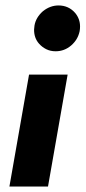

<svg xmlns="http://www.w3.org/2000/svg" viewBox="-20 -684 314 704"><path d="M184 -496Q165 -496 149.8 -503.5Q134.5 -511 123 -524Q104.5 -545 105 -576L106.5 -590.5Q111.5 -620 137.5 -643Q164 -664 194.5 -664Q232 -664 256 -636Q273.5 -614.5 273.5 -587Q273.5 -578 272 -569.5Q265.5 -538.5 240.8 -517.2Q216 -496 184 -496ZM156 0H14.5L86.5 -410.5H228Z"/></svg>

Font: Lucymar Sans
Style: Bold Italic
Weight: 700
Italic angle: -10°
Foundry: The League of Moveable Type (original font) / Main changes by Cristiano Sobral with portions from Mirco Monsees
Version: Version 2.00;August 30, 2020;FontCreator 13.0.0.2681 64-bit